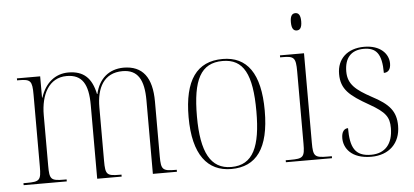

<svg xmlns="http://www.w3.org/2000/svg" viewBox="-51 -846 2074 962"><g transform="rotate(-5 986.5 -365.0)"><path d="M32 0H249V-10H237C170 -10 163 -17 163 -86V-341C163 -444 205 -526 294 -526C372 -526 402 -476 402 -370V0H525V-10H516C451 -10 444 -17 444 -86V-356C444 -453 481 -526 575 -526C652 -526 682 -473 682 -370V0H803V-10H797C732 -10 724 -17 724 -84V-360C724 -481 678 -543 581 -543C508 -542 457 -499 440 -423H438C421 -504 381 -543 304 -543C238 -543 187 -501 164 -429H162V-536H45V-526H54C113 -526 121 -517 121 -448V-86C121 -17 114 -10 48 -10H32Z M1076 10C1202 10 1268 -77 1268 -267C1268 -455 1202 -543 1080 -543C950 -543 885 -453 885 -267C885 -78 957 10 1076 10ZM1077 0C973 0 927 -87 927 -267C927 -451 969 -533 1079 -533C1184 -533 1226 -454 1226 -267C1226 -91 1187 0 1077 0Z M1463 -653C1478 -653 1489 -663 1489 -697C1489 -730 1478 -740 1463 -740C1448 -740 1437 -730 1437 -697C1437 -663 1448 -653 1463 -653ZM1351 0H1583V-10H1562C1496 -10 1489 -18 1489 -86V-536H1368V-526H1380C1438 -526 1447 -518 1447 -448V-85C1447 -17 1439 -10 1374 -10H1351Z M1780 10C1869 10 1927 -45 1927 -133C1927 -206 1894 -244 1808 -289C1731 -331 1692 -362 1692 -426C1692 -492 1723 -532 1789 -532C1851 -532 1879 -500 1879 -403C1902 -403 1914 -419 1914 -448C1914 -496 1873 -542 1792 -542C1707 -542 1655 -493 1655 -417C1655 -340 1696 -306 1793 -251C1872 -206 1890 -180 1890 -125C1890 -46 1851 0 1780 0C1698 0 1676 -47 1676 -143C1657 -143 1643 -128 1643 -95C1643 -46 1679 10 1780 10Z"/></g></svg>

Font: Noto Serif Display SemiCondensed ExtraLight
Style: Regular
Weight: 200
Width: 4
Designer: Monotype Design Team
Foundry: Monotype Imaging Inc.
Version: Version 2.009